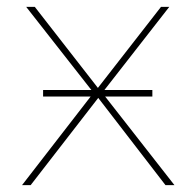

<svg xmlns="http://www.w3.org/2000/svg" viewBox="-20 -537 568 557"><path d="M44 0H69L265 -253L460 0H486L285 -257H422V-276H283L471 -517H447L264 -282L81 -517H56L245 -276H105V-257H243Z"/></svg>

Font: Chess Sans Thin
Style: Regular
Weight: 100
Designer: Wolf Bōese
Foundry: Wolf Bōese
Version: Version 7.223;Glyphs 3.3 (3306)